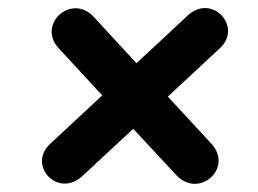

<svg xmlns="http://www.w3.org/2000/svg" viewBox="-20 -579 640 477"><path d="M184 -141 311 -259 418 -144C474 -84 560 -161 506 -221L397 -339L526 -459C584 -512 507 -596 447 -541L319 -422L213 -537C157 -597 71 -518 126 -459L234 -342L105 -222C47 -169 123 -86 184 -141Z"/></svg>

Font: SN Pro Heavy
Style: Italic
Weight: 800
Italic angle: -9°
Designer: Tobias Whetton
Foundry: Supernotes
Version: Version 1.001;Glyphs 3.2 (3249)